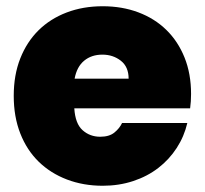

<svg xmlns="http://www.w3.org/2000/svg" viewBox="-20 -588 656 615"><path d="M308 -413Q273 -413 249.5 -393.5Q226 -374 219 -336H392Q392 -374 367 -393.5Q342 -413 308 -413ZM580 -194Q570 -151 546 -114Q522 -77 487 -50Q452 -23 406.5 -8Q361 7 309 7Q247 7 194.5 -13Q142 -33 104 -70Q66 -107 45 -160.5Q24 -214 24 -281Q24 -348 45 -401Q66 -454 103.5 -491Q141 -528 193.5 -548Q246 -568 309 -568Q371 -568 423 -548.5Q475 -529 512.5 -492.5Q550 -456 571 -404Q592 -352 592 -287Q592 -263 589 -241H218Q221 -192 244.5 -171Q268 -150 301 -150Q330 -150 346.5 -163.5Q363 -177 371 -194Z"/></svg>

Font: SVN-Poppins ExtraBold
Style: Regular
Weight: 800
Designer: Ninad Kale (Devanagari), Jonny Pinhorn (Latin)
Foundry: Indian Type Foundry
Version: Version 3.002 2017; ttfautohint (v1.8.3)